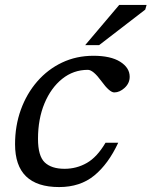

<svg xmlns="http://www.w3.org/2000/svg" viewBox="-20 -748 614 778"><path d="M336 -465Q277.5 -465 232 -428.5Q186.5 -392 160.2 -329Q134 -266 134 -185.5Q134 -116 161.2 -90Q188.5 -64 241.5 -64Q290.5 -64 332 -87.8Q373.5 -111.5 407.5 -169.5H459Q419 -83.5 362 -36.8Q305 10 219.5 10Q41 10 41 -163.5Q41 -238.5 64.5 -303.5Q88 -368.5 130.8 -417.8Q173.5 -467 231.5 -494.5Q289.5 -522 358.5 -522Q428.5 -522 467 -497.8Q505.5 -473.5 505.5 -437Q505.5 -411 485.2 -392.2Q465 -373.5 443 -373.5Q424 -373.5 391 -419Q357.5 -465 336 -465ZM325 -565 463 -728H574L568.5 -709L381.5 -565Z"/></svg>

Font: Newsreader 6pt
Style: Italic
Weight: 400
Italic angle: -17°
Designer: Hugues Gentile
Foundry: Production Type
Version: Version 1.003; ttfautohint (v1.8.3)